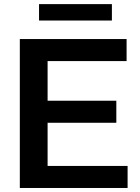

<svg xmlns="http://www.w3.org/2000/svg" viewBox="-20 -934 696 954"><path d="M78.5 0V-740H609V-630.5H216.5V-433.5H558V-324H216.5V-109.5H614V0ZM174 -832V-913.5H536V-832Z"/></svg>

Font: Encode Sans SmExp SmBold
Style: Regular
Weight: 600
Width: 6
Designer: Multiple Designers
Foundry: Impallari Type
Version: Version 3.002; ttfautohint (v1.8.3) -l 8 -r 50 -G 200 -x 14 